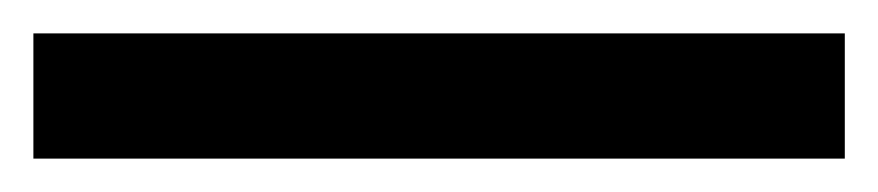

<svg xmlns="http://www.w3.org/2000/svg" viewBox="-23 -855 526 115"><path d="M483 -760V-835H-3V-760Z"/></svg>

Font: Noto Sans Myanmar UI SemiCondensed Medium
Style: Regular
Weight: 500
Width: 4
Designer: Monotype Design Team
Foundry: Monotype Imaging Inc.
Version: Version 2.103